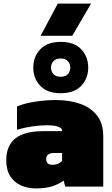

<svg xmlns="http://www.w3.org/2000/svg" viewBox="-20 -1043 627 1073"><path d="M207 -843 303 -1023H489L384 -843ZM319 -522Q244 -522 205 -563.5Q166 -605 166 -665Q166 -726 205 -767.5Q244 -809 319 -809Q395 -809 434 -767.5Q473 -726 473 -665Q473 -605 434 -563.5Q395 -522 319 -522ZM319 -614Q347 -614 360 -629.5Q373 -645 373 -665Q373 -685 360 -700.5Q347 -716 319 -716Q291 -716 278 -700.5Q265 -685 265 -665Q265 -645 278 -629.5Q291 -614 319 -614ZM182 10Q137 10 99 -6Q61 -22 38 -57Q15 -92 15 -148Q15 -228 65.5 -269Q116 -310 221 -310H327V-315Q327 -326 306 -334.5Q285 -343 242 -343Q204 -343 159.5 -336.5Q115 -330 75 -318V-448Q114 -465 174.5 -474.5Q235 -484 290 -484Q369 -484 429 -462.5Q489 -441 523 -396.5Q557 -352 557 -283V0H345L335 -34Q311 -15 273.5 -2.5Q236 10 182 10ZM273 -122Q292 -122 304.5 -128Q317 -134 327 -144V-188H283Q238 -188 238 -155Q238 -122 273 -122Z"/></svg>

Font: Boz Display
Style: Regular
Weight: 900
Version: Version 2.000; ttfautohint (v1.8.3)